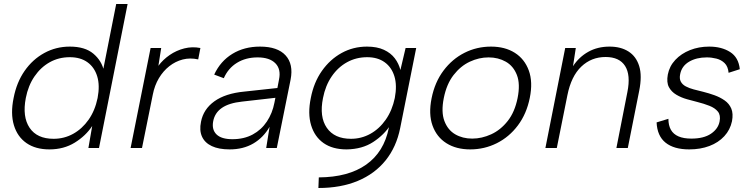

<svg xmlns="http://www.w3.org/2000/svg" viewBox="-20 -740 3750 960"><path d="M500 -384 494 -382 561 -720H618L475 0H422L441 -110Q409 -61 354 -27Q299 7 227 7Q158 7 112.5 -24.5Q67 -56 49.5 -114Q32 -172 48 -250Q63 -328 103 -385.5Q143 -443 201.5 -475Q260 -507 329 -507Q405 -507 447 -471.5Q489 -436 500 -384ZM109 -250Q91 -156 128 -101Q165 -46 248 -46Q301 -46 346 -71Q391 -96 423 -141.5Q455 -187 468 -250Q480 -313 466 -358.5Q452 -404 417 -429Q382 -454 329 -454Q274 -454 229 -429Q184 -404 152.5 -358Q121 -312 109 -250Z M733 -500H786L772 -411Q795 -442 828.5 -465Q862 -488 901.5 -498Q941 -508 982 -500L971 -443Q930 -452 893.5 -442.5Q857 -433 826.5 -409Q796 -385 774.5 -349Q753 -313 744 -267L690 0H633Z M1311 0 1328 -106Q1297 -52 1246.5 -22.5Q1196 7 1128 7Q1074 7 1039 -9.5Q1004 -26 990 -57Q976 -88 985 -131Q997 -194 1052 -233.5Q1107 -273 1201 -282L1367 -300L1375 -342Q1386 -394 1357 -423.5Q1328 -453 1268 -453Q1209 -453 1165 -426Q1121 -399 1099 -349L1051 -367Q1082 -434 1141.5 -470.5Q1201 -507 1280 -507Q1368 -507 1408 -463Q1448 -419 1433 -342L1364 0ZM1357 -251 1190 -232Q1125 -225 1089.5 -200.5Q1054 -176 1046 -134Q1038 -92 1062.5 -68Q1087 -44 1142 -44Q1200 -44 1243.5 -67.5Q1287 -91 1314.5 -132.5Q1342 -174 1352 -226Z M2008 -500H2061L1981 -100Q1962 -5 1908 62Q1854 129 1769 164.5Q1684 200 1572 200L1574 147Q1722 146 1811 83Q1900 20 1924 -100L1928 -118L1933 -116Q1901 -66 1846 -30Q1791 6 1713 7Q1643 7 1598 -24.5Q1553 -56 1535.5 -114Q1518 -172 1534 -250Q1549 -328 1589.5 -385.5Q1630 -443 1688 -475Q1746 -507 1815 -507Q1865 -507 1899.5 -491Q1934 -475 1954 -448.5Q1974 -422 1982 -390ZM1595 -250Q1576 -156 1614 -101Q1652 -46 1735 -46Q1787 -46 1832 -71Q1877 -96 1909 -142Q1941 -188 1954 -250Q1966 -313 1952 -358.5Q1938 -404 1903 -429Q1868 -454 1816 -454Q1761 -454 1715.5 -429Q1670 -404 1638.5 -358Q1607 -312 1595 -250Z M2331 7Q2261 7 2212 -24Q2163 -55 2142.5 -112.5Q2122 -170 2138 -249Q2154 -329 2197.5 -387Q2241 -445 2302.5 -476Q2364 -507 2435 -507Q2505 -507 2554 -476Q2603 -445 2624 -387.5Q2645 -330 2629 -251Q2613 -171 2569.5 -113Q2526 -55 2464 -24Q2402 7 2331 7ZM2341 -47Q2389 -47 2436 -68.5Q2483 -90 2518.5 -135Q2554 -180 2568 -250Q2582 -320 2564.5 -365Q2547 -410 2509 -431.5Q2471 -453 2423 -453Q2375 -453 2329 -431.5Q2283 -410 2248 -365Q2213 -320 2199 -250Q2185 -180 2202 -135Q2219 -90 2256 -68.5Q2293 -47 2341 -47Z M2806 -500H2859L2845 -409Q2875 -455 2921.5 -481Q2968 -507 3028 -507Q3084 -507 3122.5 -482.5Q3161 -458 3176 -409.5Q3191 -361 3176 -286L3119 0H3062L3117 -280Q3134 -365 3105.5 -410Q3077 -455 3008 -455Q2937 -455 2886.5 -407Q2836 -359 2817 -264L2764 0H2707Z M3322 -146Q3322 -113 3334.5 -91Q3347 -69 3372.5 -58Q3398 -47 3437 -47Q3499 -47 3535 -71.5Q3571 -96 3578 -133Q3584 -164 3569.5 -182Q3555 -200 3527 -211Q3499 -222 3467 -230Q3443 -236 3414.5 -244Q3386 -252 3361.5 -266.5Q3337 -281 3324.5 -304.5Q3312 -328 3319 -367Q3327 -409 3356.5 -440.5Q3386 -472 3430 -489.5Q3474 -507 3526 -507Q3588 -507 3630.5 -480Q3673 -453 3679 -394L3623 -376Q3620 -408 3603 -424.5Q3586 -441 3562 -447Q3538 -453 3514 -453Q3462 -453 3425.5 -431.5Q3389 -410 3381 -370Q3376 -347 3384 -332Q3392 -317 3409 -308Q3426 -299 3448.5 -293Q3471 -287 3496 -281Q3524 -274 3552 -264Q3580 -254 3603 -238Q3626 -222 3636.5 -197Q3647 -172 3640 -134Q3631 -91 3601.5 -59Q3572 -27 3527 -10Q3482 7 3426 7Q3350 7 3308 -26.5Q3266 -60 3263 -128Z"/></svg>

Font: Albert Sans Light
Style: Italic
Weight: 300
Italic angle: -11.25°
Designer: Andreas Rasmussen
Foundry: a.Foundry
Version: Version 1.025